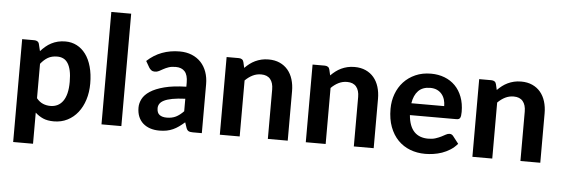

<svg xmlns="http://www.w3.org/2000/svg" viewBox="-53 -870 3494 1194"><g transform="rotate(5 1694.5 -272.5)"><path d="M60.1 157.2V-484.9H136.2Q147.9 -484.9 156 -479.5Q164.1 -474.1 166.5 -462.9L176.8 -420.4Q191.4 -436.5 207.5 -450.2Q223.6 -463.9 242.4 -473.6Q261.2 -483.4 283 -488.8Q304.7 -494.1 330.1 -494.1Q368.7 -494.1 400.9 -477.5Q433.1 -460.9 456.5 -429.4Q480 -397.9 492.9 -351.6Q505.9 -305.2 505.9 -246.1Q505.9 -191.9 491.2 -145.5Q476.6 -99.1 449.7 -65.2Q422.9 -31.2 385 -12Q347.2 7.3 300.3 7.3Q260.7 7.3 233.4 -4.6Q206.1 -16.6 184.1 -37.1V157.2ZM287.6 -396Q252.9 -396 229 -382.1Q205.1 -368.2 184.1 -341.8V-127Q202.6 -104.5 224.4 -95.5Q246.1 -86.4 271 -86.4Q294.9 -86.4 314.7 -95.9Q334.5 -105.5 348.6 -125Q362.8 -144.5 370.4 -174.6Q377.9 -204.6 377.9 -246.1Q377.9 -287.1 371.6 -315.7Q365.2 -344.2 353.5 -362.1Q341.8 -379.9 325.2 -387.9Q308.6 -396 287.6 -396Z M721.7 -701.7V0H597.7V-701.7Z M1167.5 0Q1149.9 0 1140.6 -5.1Q1131.3 -10.3 1126 -25.9L1115.2 -58.1Q1096.7 -42 1079.6 -29.8Q1062.5 -17.6 1044.2 -9.3Q1025.9 -1 1005.1 3.2Q984.4 7.3 959 7.3Q927.7 7.3 901.9 -1.2Q876 -9.8 857.2 -26.4Q838.4 -43 828.1 -67.6Q817.9 -92.3 817.9 -124.5Q817.9 -151.4 831.5 -178.2Q845.2 -205.1 878.2 -226.8Q911.1 -248.5 966.1 -262.9Q1021 -277.3 1103 -279.3V-305.2Q1103 -352.1 1083.5 -374Q1064 -396 1027.3 -396Q1000 -396 982.2 -389.6Q964.4 -383.3 950.7 -375.7Q937 -368.2 925.3 -361.8Q913.6 -355.5 898.9 -355.5Q886.2 -355.5 877.2 -362.1Q868.2 -368.7 862.8 -377.9L840.3 -417Q882.3 -456.1 933.1 -475.1Q983.9 -494.1 1043 -494.1Q1085.4 -494.1 1119.1 -480.2Q1152.8 -466.3 1176.3 -441.2Q1199.7 -416 1211.9 -381.3Q1224.1 -346.7 1224.1 -305.2V0ZM997.6 -77.1Q1030.8 -77.1 1054.9 -89.1Q1079.1 -101.1 1103 -126V-204.1Q1054.7 -202.1 1022.7 -196Q990.7 -189.9 971.7 -180.4Q952.6 -170.9 944.6 -158.2Q936.5 -145.5 936.5 -130.9Q936.5 -101.6 952.9 -89.4Q969.2 -77.1 997.6 -77.1Z M1336.4 0V-484.9H1412.6Q1424.3 -484.9 1432.4 -479.5Q1440.4 -474.1 1442.9 -462.9L1451.2 -427.2Q1465.8 -441.9 1481.4 -453.9Q1497.1 -465.8 1515.1 -474.4Q1533.2 -482.9 1553.5 -487.8Q1573.7 -492.7 1598.1 -492.7Q1637.7 -492.7 1668 -479Q1698.2 -465.3 1718.8 -440.9Q1739.3 -416.5 1749.8 -382.6Q1760.3 -348.6 1760.3 -308.6V0H1636.2V-308.6Q1636.2 -350.1 1617.2 -373Q1598.1 -396 1560.1 -396Q1531.7 -396 1507.1 -383.8Q1482.4 -371.6 1460.4 -349.6V0Z M1873 0V-484.9H1949.2Q1960.9 -484.9 1969 -479.5Q1977.1 -474.1 1979.5 -462.9L1987.8 -427.2Q2002.4 -441.9 2018.1 -453.9Q2033.7 -465.8 2051.8 -474.4Q2069.8 -482.9 2090.1 -487.8Q2110.4 -492.7 2134.8 -492.7Q2174.3 -492.7 2204.6 -479Q2234.9 -465.3 2255.4 -440.9Q2275.9 -416.5 2286.4 -382.6Q2296.9 -348.6 2296.9 -308.6V0H2172.9V-308.6Q2172.9 -350.1 2153.8 -373Q2134.8 -396 2096.7 -396Q2068.4 -396 2043.7 -383.8Q2019 -371.6 1997.1 -349.6V0Z M2612.3 -492.7Q2658.2 -492.7 2696.8 -477.8Q2735.4 -462.9 2763.2 -434.8Q2791 -406.7 2806.6 -365.7Q2822.3 -324.7 2822.3 -272Q2822.3 -257.8 2820.8 -248.8Q2819.3 -239.7 2816.2 -234.4Q2813 -229 2807.4 -226.8Q2801.8 -224.6 2793.5 -224.6H2503.4Q2506.3 -189.5 2516.1 -163.6Q2525.9 -137.7 2542 -121.1Q2558.1 -104.5 2580.1 -96.4Q2602.1 -88.4 2628.9 -88.4Q2655.8 -88.4 2675.5 -95Q2695.3 -101.6 2710.2 -109.1Q2725.1 -116.7 2736.8 -123.3Q2748.5 -129.9 2759.8 -129.9Q2773.4 -129.9 2782.2 -118.7L2817.9 -72.8Q2797.9 -49.3 2773.4 -33.9Q2749 -18.6 2722.9 -9.5Q2696.8 -0.5 2669.9 3.4Q2643.1 7.3 2618.2 7.3Q2567.9 7.3 2524.4 -9.3Q2481 -25.9 2448.7 -58.8Q2416.5 -91.8 2398.2 -140.4Q2379.9 -189 2379.9 -252.9Q2379.9 -302.2 2396 -345.9Q2412.1 -389.6 2442.1 -422.1Q2472.2 -454.6 2515.1 -473.6Q2558.1 -492.7 2612.3 -492.7ZM2614.7 -404.3Q2567.4 -404.3 2540.5 -376.7Q2513.7 -349.1 2505.9 -298.8H2710.9Q2710.9 -319.8 2705.3 -338.9Q2699.7 -357.9 2687.7 -372.6Q2675.8 -387.2 2657.7 -395.8Q2639.6 -404.3 2614.7 -404.3Z M2913.1 0V-484.9H2989.3Q3001 -484.9 3009 -479.5Q3017.1 -474.1 3019.5 -462.9L3027.8 -427.2Q3042.5 -441.9 3058.1 -453.9Q3073.7 -465.8 3091.8 -474.4Q3109.9 -482.9 3130.1 -487.8Q3150.4 -492.7 3174.8 -492.7Q3214.4 -492.7 3244.6 -479Q3274.9 -465.3 3295.4 -440.9Q3315.9 -416.5 3326.4 -382.6Q3336.9 -348.6 3336.9 -308.6V0H3212.9V-308.6Q3212.9 -350.1 3193.8 -373Q3174.8 -396 3136.7 -396Q3108.4 -396 3083.7 -383.8Q3059.1 -371.6 3037.1 -349.6V0Z"/></g></svg>

Font: Carlito
Style: Bold
Weight: 700
Designer: Lukasz Dziedzic
Foundry: tyPoland Lukasz Dziedzic
Version: Version 1.104